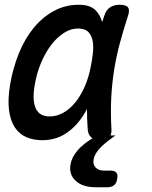

<svg xmlns="http://www.w3.org/2000/svg" viewBox="-20 -580 640 808"><path d="M445 138Q463 138 470 147Q477 156 473 173Q471 190 460.5 199Q450 208 432 208H383Q327 208 298 180.5Q269 153 277 111Q282 81 308 51Q330 26 369 2Q366 0 364 -2Q350 -14 349 -38Q346 -81 346 -121Q337 -104 327 -89Q297 -44 255 -17Q213 10 157 10Q121 10 91.5 -2.5Q62 -15 43 -43Q24 -71 18 -116Q12 -161 23 -227Q35 -296 60 -357Q85 -418 122 -463Q159 -508 207 -534Q255 -560 312 -560Q360 -560 383 -536Q402 -516 410 -487L418 -511Q426 -538 443 -549Q460 -560 484 -560Q511 -560 519 -548.5Q527 -537 518 -511Q499 -453 484 -397Q469 -341 460 -283.5Q451 -226 448 -165.5Q445 -105 449 -38Q450 -21 445 -10H466L448 3Q412 29 394.5 50.5Q377 72 374 91Q370 111 382 124.5Q394 138 418 138ZM189 -90Q218 -90 245.5 -105Q273 -120 296 -148Q319 -176 336.5 -215.5Q354 -255 363 -305Q368 -330 371 -357.5Q374 -385 370 -407.5Q366 -430 352 -445Q338 -460 308 -460Q278 -460 249 -441.5Q220 -423 195.5 -391Q171 -359 152.5 -315Q134 -271 126 -221Q115 -160 130 -125Q145 -90 189 -90Z"/></svg>

Font: Maple Mono NL Medium
Style: Italic
Weight: 500
Italic angle: -10°
Monospace: yes
Designer: subframe7536
Version: Version 7.000